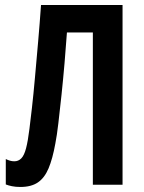

<svg xmlns="http://www.w3.org/2000/svg" viewBox="-20 -734 571 763"><path d="M467 0H349V-605H246Q242 -548 236.5 -483.5Q231 -419 224.5 -357.5Q218 -296 212 -245Q206 -194 200 -164Q189 -103 173 -65Q157 -27 130.5 -9Q104 9 61 9Q42 9 27.5 6Q13 3 3 -1V-102Q11 -98 19.5 -95.5Q28 -93 37 -93Q53 -93 64.5 -104.5Q76 -116 83.5 -144.5Q91 -173 97 -222Q101 -253 107 -306Q113 -359 119 -426.5Q125 -494 131.5 -568Q138 -642 143 -714H467Z"/></svg>

Font: Noto Sans Display ExtraCondensed SemiBold
Style: Regular
Weight: 600
Width: 2
Designer: Monotype Design Team
Foundry: Monotype Imaging Inc.
Version: Version 2.003